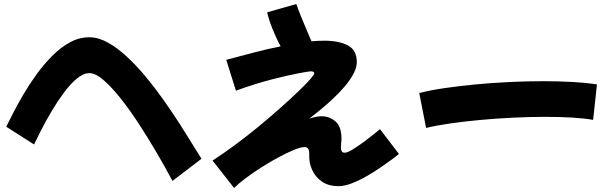

<svg xmlns="http://www.w3.org/2000/svg" viewBox="-20 -886 3040 953"><path d="M836 12Q801 -54 758 -127.5Q715 -201 669 -271.5Q623 -342 578 -398.5Q533 -455 493.5 -489Q454 -523 424 -523Q394 -523 361 -495.5Q328 -468 296 -424.5Q264 -381 235 -332Q206 -283 184 -239.5Q162 -196 149 -169L11 -257Q23 -281 44 -322.5Q65 -364 94.5 -414.5Q124 -465 160 -515Q196 -565 238 -607.5Q280 -650 326.5 -675.5Q373 -701 423 -701Q468 -701 515 -675Q562 -649 610 -604.5Q658 -560 704 -504.5Q750 -449 792 -389.5Q834 -330 870 -274Q906 -218 934 -172Q962 -126 980 -98Z M1142 47 1035 -89Q1089 -124 1148.5 -168Q1208 -212 1265.5 -259.5Q1323 -307 1374 -352.5Q1425 -398 1463.5 -435Q1502 -472 1521 -494Q1540 -516 1540 -522Q1540 -532 1522 -532Q1515 -532 1463.5 -522.5Q1412 -513 1330 -492Q1248 -471 1151 -436L1103 -589Q1170 -607 1239 -625Q1308 -643 1373 -656Q1351 -696 1332.5 -742.5Q1314 -789 1306 -825L1451 -866Q1460 -839 1475 -802Q1490 -765 1504.5 -731.5Q1519 -698 1526 -681H1525Q1560 -684 1589 -684Q1663 -684 1707 -660.5Q1751 -637 1751 -578Q1751 -550 1733.5 -518Q1716 -486 1688.5 -454Q1661 -422 1629 -392.5Q1597 -363 1566.5 -338Q1536 -313 1515 -297Q1530 -302 1545.5 -305.5Q1561 -309 1576 -309Q1615 -309 1645 -283.5Q1675 -258 1675 -196Q1675 -186 1673.5 -175Q1672 -164 1672 -154Q1672 -143 1676 -135.5Q1680 -128 1691 -128Q1704 -128 1729.5 -143.5Q1755 -159 1783.5 -180Q1812 -201 1835 -219.5Q1858 -238 1866 -245L1960 -122Q1950 -113 1925 -94.5Q1900 -76 1867 -53.5Q1834 -31 1797 -10Q1760 11 1724.5 24.5Q1689 38 1661 38Q1610 38 1577.5 15Q1545 -8 1530 -41.5Q1515 -75 1515 -105V-125Q1515 -156 1492 -156Q1473 -156 1439 -142Q1405 -128 1363 -105.5Q1321 -83 1278.5 -56Q1236 -29 1200 -2Q1164 25 1142 47Z M2095 -251 2061 -424Q2114 -438 2185.5 -448.5Q2257 -459 2340 -467Q2423 -475 2509.5 -479Q2596 -483 2678 -483Q2755 -483 2823 -479Q2891 -475 2943 -467L2924 -291Q2879 -299 2818.5 -302.5Q2758 -306 2688 -306Q2610 -306 2526.5 -302Q2443 -298 2362.5 -290.5Q2282 -283 2213 -273Q2144 -263 2095 -251Z"/></svg>

Font: Mochiy Pop One
Style: Regular
Weight: 400
Designer: FONTDASU
Foundry: FONTDASU / Google Inc. / Adobe
Version: Version 2.000